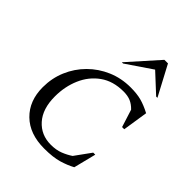

<svg xmlns="http://www.w3.org/2000/svg" viewBox="-230 -935 1068 1068"><g transform="rotate(45 304.5 -401.0)"><path d="M307 10Q192 10 126 -54.5Q60 -119 60 -226Q60 -297 86.5 -359.5Q113 -422 160.5 -469.5Q208 -517 271 -544Q334 -571 407 -571Q457 -571 492 -561.5Q527 -552 569 -530L546 -381H529L496 -485Q475 -507 451.5 -517Q428 -527 395 -527Q313 -527 257 -487Q201 -447 172.5 -381Q144 -315 144 -237Q144 -140 192.5 -85.5Q241 -31 318 -31Q360 -31 391.5 -43.5Q423 -56 448 -73L516 -167H532L499 -35Q464 -16 420 -3Q376 10 307 10ZM273 -635 431 -812H459L553 -635H543L433 -737L283 -635Z"/></g></svg>

Font: Spectral SC
Style: Italic
Weight: 400
Italic angle: -10°
Designer: Jean-Baptiste Levee
Foundry: Production Type
Version: Version 2.001